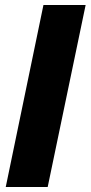

<svg xmlns="http://www.w3.org/2000/svg" viewBox="-20 -749 363 769"><path d="M154 -729H323L171 0H3Z"/></svg>

Font: Mona Sans ExtraBold
Style: Italic
Weight: 800
Italic angle: -11.7°
Designer: Deni Anggara
Foundry: GitHub
Version: Version 2.000